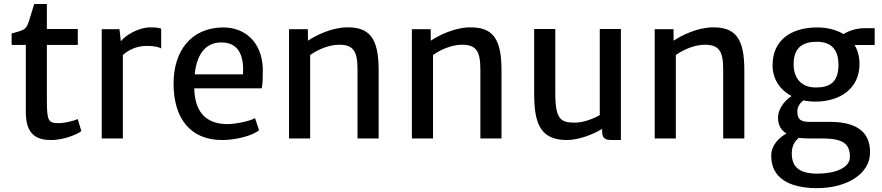

<svg xmlns="http://www.w3.org/2000/svg" viewBox="-20 -704 4481 976"><path d="M111.3 -133.3C111.3 -18.1 168 7.8 239.7 7.8C295.9 7.8 363.3 -15.1 393.6 -37.6L375 -99.1C356.4 -89.4 308.6 -78.1 279.8 -78.1C226.6 -78.1 218.3 -86.9 218.3 -193.8V-475.6H375.5V-556.6H218.3V-683.6H153.8C140.1 -639.2 130.4 -604 121.6 -581.5C109.9 -549.8 87.9 -547.9 39.1 -533.7V-475.6H111.3Z M497.1 0H604.5V-424.3C628.9 -446.8 671.4 -470.7 726.1 -470.7C772 -470.7 789.6 -462.9 799.3 -457.5V-558.1C789.6 -562.5 771.5 -564.9 745.1 -564.9C682.1 -564.9 614.7 -522 594.2 -494.1L587.4 -555.7H497.1Z M862.3 -279.3C862.3 -98.6 950.7 7.8 1108.9 7.8C1175.8 7.8 1260.3 -12.2 1296.9 -42L1276.4 -103.5C1249 -87.4 1174.8 -73.2 1137.7 -73.2C1046.9 -73.2 974.1 -114.3 967.8 -245.1C967.8 -248.5 967.3 -251.5 967.3 -254.9H1310.5C1315.9 -279.8 1315.9 -312.5 1315.9 -354.5C1311.5 -493.7 1221.7 -566.4 1110.8 -564.5C947.8 -561.5 862.3 -441.4 862.3 -279.3ZM969.7 -326.2C982.4 -446.3 1038.1 -488.3 1105 -488.3C1202.6 -488.3 1220.2 -405.8 1215.3 -326.2Z M1449.2 0H1556.6V-424.3C1601.1 -456.5 1656.7 -474.6 1693.4 -476.1C1780.3 -481 1797.4 -439.9 1797.4 -347.2V0H1904.8V-346.7C1904.8 -509.8 1859.4 -567.9 1739.3 -564.9C1666.5 -563 1586.9 -525.4 1545.4 -497.1L1544.9 -555.7H1449.2Z M2073.7 0H2181.2V-424.3C2225.6 -456.5 2281.2 -474.6 2317.9 -476.1C2404.8 -481 2421.9 -439.9 2421.9 -347.2V0H2529.3V-346.7C2529.3 -509.8 2483.9 -567.9 2363.8 -564.9C2291 -563 2211.4 -525.4 2169.9 -497.1L2169.4 -555.7H2073.7Z M2695.3 -231.4C2695.3 -88.4 2719.2 7.8 2860.8 7.8C2921.4 7.8 2995.1 -20.5 3041 -48.8V-35.2C3041 3.9 3061 7.8 3094.7 7.8H3136.2V-556.6H3028.8V-119.6C3004.4 -103.5 2946.8 -80.6 2904.8 -80.6C2831.5 -80.6 2802.7 -94.2 2802.7 -231.9V-556.6H2695.3Z M3308.1 0H3415.5V-424.3C3460 -456.5 3515.6 -474.6 3552.2 -476.1C3639.2 -481 3656.2 -439.9 3656.2 -347.2V0H3763.7V-346.7C3763.7 -509.8 3718.3 -567.9 3598.1 -564.9C3525.4 -563 3445.8 -525.4 3404.3 -497.1L3403.8 -555.7H3308.1Z M3900.4 88.4C3900.4 200.2 3990.7 252 4132.3 252.4C4280.3 252.9 4402.8 182.6 4402.8 70.8C4402.8 -6.3 4367.2 -84.5 4197.8 -84.5H4096.7C4050.3 -84.5 4033.2 -96.2 4033.2 -138.2C4033.2 -160.2 4046.4 -181.2 4064.5 -193.8C4083.5 -189.5 4103.5 -187.5 4125 -187.5C4251.5 -187.5 4349.1 -254.9 4349.1 -378.4C4349.1 -416.5 4339.8 -448.7 4324.2 -475.1H4426.3V-560.5H4372.1C4331.5 -560.5 4291 -545.9 4268.1 -530.8C4229 -554.2 4179.7 -565.4 4127 -564.5C4002.9 -562 3907.2 -502 3907.2 -372.1C3907.2 -302.2 3944.8 -247.1 4003.4 -215.8C3960.9 -187 3936 -145.5 3935.1 -108.9C3934.6 -79.6 3941.9 -46.4 3978 -25.4C3942.4 -5.9 3900.4 32.2 3900.4 88.4ZM4127.4 -259.3C4046.4 -259.3 4014.2 -314.5 4014.2 -377C4014.2 -470.2 4069.8 -491.7 4132.3 -491.7C4206.5 -491.7 4242.2 -450.7 4242.2 -374.5C4242.2 -286.1 4198.7 -259.3 4127.4 -259.3ZM4004.9 75.7C4004.9 34.2 4022.5 12.7 4040.5 -3.4C4060.5 -0.5 4084 0 4112.8 0H4162.6C4274.9 0 4300.3 34.2 4300.3 94.2C4300.3 149.9 4223.1 178.7 4136.2 178.7C4041.5 178.7 4004.9 143.6 4004.9 75.7Z"/></svg>

Font: Merriweather Sans
Style: Regular
Weight: 400
Designer: Eben Sorkin ( eben@eyebytes.com )
Foundry: Eben Sorkin
Version: Version 1.003